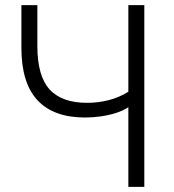

<svg xmlns="http://www.w3.org/2000/svg" viewBox="-20 -725 674 745"><path d="M478 0V-309Q459 -296 431 -287Q403 -278 372 -273.5Q341 -269 310 -269Q188 -269 125.5 -336Q63 -403 63 -540V-705H125V-546Q125 -430 172.5 -378Q220 -326 318 -326Q361 -326 402 -336.5Q443 -347 478 -369V-705H540V0Z"/></svg>

Font: Nunito Sans 10pt SemiCondensed Light
Style: Regular
Weight: 300
Width: 4
Designer: Vernon Adams
Foundry: Vernon Adams
Version: Version 3.101;gftools[0.9.27]